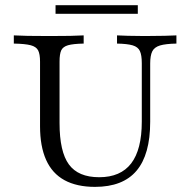

<svg xmlns="http://www.w3.org/2000/svg" viewBox="-20 -707 731 738"><path d="M345.2 11.3Q275 11.3 227.8 -14.5Q180.6 -40.3 157.3 -92.3Q133.9 -144.4 133.9 -221.8V-470.2Q133.9 -499.2 126.6 -513.3Q119.4 -527.4 98 -533.1Q76.6 -538.7 33.1 -539.5V-571Q71 -568.5 170.2 -568.5Q264.5 -568.5 301.6 -571V-539.5Q261.3 -538.7 241.5 -533.1Q221.8 -527.4 215.3 -513.3Q208.9 -499.2 208.9 -470.2V-233.9Q208.9 -124.2 244.8 -75Q280.6 -25.8 361.3 -25.8Q443.5 -25.8 484.3 -79Q525 -132.3 525 -239.5V-464.5Q525 -495.2 517.7 -510.9Q510.5 -526.6 489.9 -532.7Q469.4 -538.7 429.8 -539.5V-571Q445.2 -570.2 471.8 -569.4Q498.4 -568.5 536.3 -568.5Q582.3 -568.5 612.9 -569.4Q643.5 -570.2 658.1 -571V-539.5Q616.9 -538.7 595.2 -532.3Q573.4 -525.8 565.3 -509.7Q557.3 -493.5 557.3 -462.9V-238.7Q557.3 -112.9 504.8 -50.8Q452.4 11.3 345.2 11.3ZM193.5 -654V-687.1H509.7V-654Z"/></svg>

Font: Playfair 12pt Light
Style: Regular
Weight: 300
Designer: Claus Eggers Sørensen
Foundry: Claus Eggers Sørensen
Version: Version 2.000;gftools[0.9.28]